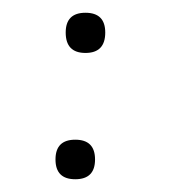

<svg xmlns="http://www.w3.org/2000/svg" viewBox="-20 -281 272 301"><path d="M114 -198Q83 -198 83 -230Q83 -261 114 -261Q145 -261 145 -230Q145 -198 114 -198ZM98 0Q67 0 67 -31Q67 -62 98 -62Q129 -62 129 -31Q129 0 98 0Z"/></svg>

Font: Send Flowers
Style: Regular
Weight: 400
Designer: Robert E. Leuschke
Foundry: Robert E. Leuschke
Version: Version 1.010; ttfautohint (v1.8.4.7-5d5b)